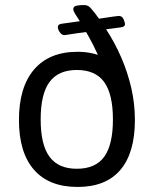

<svg xmlns="http://www.w3.org/2000/svg" viewBox="-20 -734 609 760"><path d="M287 6Q174 6 114.5 -62Q55 -130 55 -259Q55 -389 115 -459Q175 -529 287 -529Q315 -529 340 -524Q365 -519 387 -509L377 -494Q364 -526 349.5 -554.5Q335 -583 321 -607Q280 -602 262.5 -599Q245 -596 240.5 -595.5Q236 -595 235 -595Q225 -595 217 -606Q209 -617 209 -627Q209 -638 224 -640L296 -650Q285 -667 277.5 -679Q270 -691 270 -698Q270 -710 286 -712Q291 -713 298 -713.5Q305 -714 313 -714Q329 -714 339 -702Q347 -693 354.5 -683.5Q362 -674 372 -660Q410 -666 426 -668Q442 -670 446 -670.5Q450 -671 450 -671Q464 -671 469.5 -657Q475 -643 475 -639Q475 -628 460 -626L400 -618Q434 -566 459.5 -507.5Q485 -449 499.5 -386.5Q514 -324 514 -259Q514 -129 456.5 -61.5Q399 6 287 6ZM284 -66Q358 -66 392.5 -113.5Q427 -161 427 -261Q427 -361 392.5 -409Q358 -457 284 -457Q211 -457 176 -409.5Q141 -362 141 -261Q141 -161 176 -113.5Q211 -66 284 -66Z"/></svg>

Font: Asap
Style: Regular
Weight: 400
Designer: Pablo Cosgaya
Foundry: Omnibus-Type
Version: Version 3.001